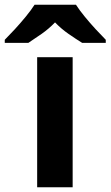

<svg xmlns="http://www.w3.org/2000/svg" viewBox="-78 -786 464 806"><path d="M227 0H78V-546H227ZM241 -766Q255 -744 277.5 -716.5Q300 -689 324 -663Q348 -637 366 -619V-606H267Q241 -622 210 -643.5Q179 -665 153 -692Q127 -665 97 -644Q67 -623 41 -606H-58V-619Q-39 -638 -15.5 -663.5Q8 -689 30.5 -716.5Q53 -744 67 -766Z"/></svg>

Font: Noto IKEA Simplified Chinese
Style: Bold
Weight: 700
Designer: Monotype Design Team
Foundry: Monotype Imaging Inc.
Version: Version 1.100